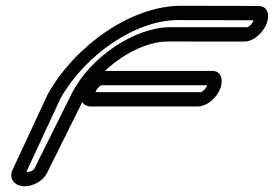

<svg xmlns="http://www.w3.org/2000/svg" viewBox="-20 -626 957 671"><path d="M672.4 -254C703.4 -254.9 732.7 -281.1 746.9 -309.6C760.5 -336.8 758.2 -376.7 724.3 -378C711.5 -378.4 348 -378.1 345.5 -378.1C314.1 -378.1 284.7 -350.7 270.6 -322.5C261.1 -303.3 257.9 -281.7 269.3 -266.7C275.3 -258.7 285.5 -254 297 -254ZM682.8 -304H313.8C314.2 -305.7 314.8 -307.3 315.9 -309.6C321.2 -320.1 332 -327.4 334.4 -328.1C346.7 -328.1 662 -328.3 703.8 -328.1C703.3 -326.4 702.8 -324.8 701.6 -322.5C696 -311.1 684.8 -304.5 682.8 -304ZM144.3 -21.5C144.3 -21.5 215.5 -165 274.8 -283.8C328.6 -391.7 465.4 -481 564.1 -481C675.6 -481 834 -480.9 834 -480.9C865.7 -480.9 894.9 -508.5 908.9 -536.5C922.7 -564 921.5 -605 882.6 -605C882.6 -605 774.5 -605.8 612.9 -605.8C438.2 -605.8 242.9 -466.8 147.7 -298.2C147.5 -297.7 146.9 -296.7 146.6 -296C146.1 -294.9 30.1 -45.5 23.9 -32.4C8.9 0.4 33.9 25 64.9 25C94.3 25 129.2 8.5 144.3 -21.5ZM99.1 -34.6C98 -33 87.5 -25 76.4 -25C74.5 -25 72.6 -25.3 72.1 -25.5C85.9 -55.2 184.3 -266.7 192.1 -283.5C278.3 -434.8 453.6 -555.8 601.4 -555.8C742.8 -555.8 843.9 -555.2 865.8 -555.1C865.3 -553.3 864.8 -551.7 863.6 -549.5C858.2 -538.5 847.2 -531.5 845.3 -530.9C836.1 -530.9 683.9 -531 575.6 -531C451.2 -531 294.3 -426.7 229.5 -296.8C171.2 -180 101.6 -39.7 99.1 -34.6Z"/></svg>

Font: Hi.
Style: Regular
Weight: 400
Designer: Mew Too, Robert Jablonski
Foundry: Cannot Into Space Fonts
Version: Version 1.996